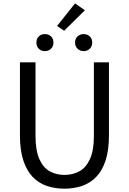

<svg xmlns="http://www.w3.org/2000/svg" viewBox="-20 -1102 761 1135"><path d="M360.8 13.4Q304.7 13.4 256.8 -2.9Q208.8 -19.2 173.2 -56.1Q137.7 -93 117.8 -153.8Q97.9 -214.5 97.9 -302.4V-733.4H189.9V-299.9Q189.9 -212.2 212.7 -161.4Q235.5 -110.5 274.3 -89.3Q313.1 -68 360.8 -68Q409.8 -68 449 -89.3Q488.3 -110.5 511.7 -161.4Q535 -212.2 535 -299.9V-733.4H624.1V-302.4Q624.1 -214.5 604.3 -153.8Q584.6 -93 548.6 -56.1Q512.7 -19.2 464.6 -2.9Q416.5 13.4 360.8 13.4ZM245.1 -799.8Q223.4 -799.8 209.3 -814Q195.2 -828.2 195.2 -850.3Q195.2 -873.1 209.3 -886.8Q223.4 -900.5 245.1 -900.5Q267.3 -900.5 281.6 -886.8Q295.9 -873.1 295.9 -850.3Q295.9 -828.2 281.6 -814Q267.3 -799.8 245.1 -799.8ZM359.1 -920.2 317.4 -948.3 423.6 -1081.9 481.9 -1041.4ZM474.6 -799.8Q453 -799.8 438.4 -814Q423.8 -828.2 423.8 -850.3Q423.8 -873.1 438.4 -886.8Q453 -900.5 474.6 -900.5Q496.3 -900.5 510.7 -886.8Q525.1 -873.1 525.1 -850.3Q525.1 -828.2 510.7 -814Q496.3 -799.8 474.6 -799.8Z"/></svg>

Font: Noto Sans JP
Style: Regular
Weight: 100
Designer: Ryoko NISHIZUKA 西塚涼子 (kana, bopomofo & ideographs); Paul D. Hunt (Latin, Greek & Cyrillic); Sandoll Communications 산돌커뮤니
Foundry: Adobe
Version: Version 2.004;hotconv 1.0.118;makeotfexe 2.5.65603